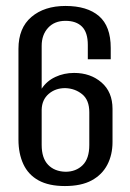

<svg xmlns="http://www.w3.org/2000/svg" viewBox="-20 -615 437 645"><path d="M198 10Q144 10 109.5 -9Q75 -28 58.5 -63.5Q42 -99 42 -146V-451Q42 -521 85.5 -558Q129 -595 200 -595Q273 -595 312.5 -561Q352 -527 352 -454V-416H275V-464Q275 -506 255.5 -525.5Q236 -545 200 -545Q163 -545 141.5 -521.5Q120 -498 120 -461V-317Q137 -343 166 -356.5Q195 -370 229 -370Q284 -370 321 -338Q358 -306 358 -249V-138Q358 -95 340.5 -61.5Q323 -28 288 -9Q253 10 198 10ZM200 -38Q235 -38 257.5 -60Q280 -82 280 -128V-238Q280 -279 256 -298.5Q232 -318 199 -319Q166 -319 143.5 -299.5Q121 -280 120 -247V-128Q120 -84 141.5 -61.5Q163 -39 200 -38Z"/></svg>

Font: Alumni Sans Thin Medium
Style: Regular
Weight: 500
Version: Version 1.018